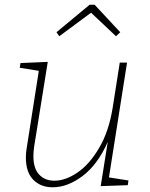

<svg xmlns="http://www.w3.org/2000/svg" viewBox="-20 -789 636 816"><path d="M443 -35 526 -22 523 -2 408 2 438 -186Q395 -89 331 -41Q267 7 204 7Q153 7 121.5 -25Q90 -57 90 -119Q90 -142 94 -163L145 -488L64 -501L67 -521L183 -526L125 -165Q122 -144 122 -125Q122 -73 146.5 -47Q171 -21 211 -21Q258 -21 309 -55.5Q360 -90 401.5 -160.5Q443 -231 459 -332L489 -523H520ZM382 -769 491 -652 473 -635 367 -735 232 -635 220 -652 361 -769Z"/></svg>

Font: Bitter Pro ExtraLight
Style: Italic
Weight: 275
Italic angle: -9°
Designer: Sol Matas, and Bitter project Authors
Foundry: Sol Matas
Version: Version 1.010